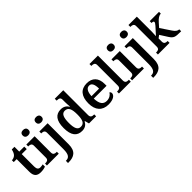

<svg xmlns="http://www.w3.org/2000/svg" viewBox="182 -2014 3502 3502"><g transform="rotate(-45 1933.5 -263.0)"><path d="M242 10C297 10 344 -2 364 -12V-69C343 -64 321 -60 295 -60C249 -60 226 -89 226 -152V-472H355V-536H226V-660H157C147 -612 132 -579 111 -557C90 -535 56 -519 20 -519V-472H96V-147C96 -31 148 10 242 10Z M552 -630C593 -630 627 -650 627 -698C627 -747 593 -766 552 -766C510 -766 478 -747 478 -698C478 -650 510 -630 552 -630ZM404 0H709V-49H697C662 -49 622 -57 622 -116V-536H408V-487H417C451 -487 492 -479 492 -424V-115C492 -57 451 -49 417 -49H404Z M889 -630C929 -630 964 -650 964 -698C964 -747 929 -766 889 -766C847 -766 815 -747 815 -698C815 -650 847 -630 889 -630ZM708 240H727C862 240 958 187 958 8V-536H744V-487H747C791 -487 828 -478 828 -420V3C828 141 788 184 715 184H708Z M1306 10C1384 10 1430 -26 1460 -83H1467L1489 0H1673V-49H1668C1624 -49 1585 -58 1585 -118V-760H1366V-711H1374C1418 -711 1455 -703 1455 -647V-582C1455 -550 1458 -500 1462 -464H1456C1427 -512 1381 -547 1305 -547C1175 -547 1102 -460 1102 -267C1102 -75 1175 10 1306 10ZM1340 -61C1264 -61 1235 -129 1235 -267C1235 -403 1264 -477 1339 -477C1428 -477 1455 -403 1455 -268C1455 -128 1428 -61 1340 -61Z M1988 10C2117 10 2177 -43 2177 -94C2177 -114 2167 -130 2153 -137C2129 -95 2080 -60 2011 -60C1923 -60 1875 -120 1871 -259H2201V-308C2201 -466 2116 -548 1977 -548C1825 -548 1739 -452 1739 -265C1739 -91 1827 10 1988 10ZM2068 -319H1873C1878 -428 1915 -487 1978 -487C2043 -487 2068 -422 2068 -319Z M2261 0H2567V-49H2554C2519 -49 2479 -57 2479 -116V-760H2261V-711H2274C2308 -711 2349 -703 2349 -648V-116C2349 -57 2309 -49 2274 -49H2261Z M2749 -630C2790 -630 2824 -650 2824 -698C2824 -747 2790 -766 2749 -766C2707 -766 2675 -747 2675 -698C2675 -650 2707 -630 2749 -630ZM2601 0H2906V-49H2894C2859 -49 2819 -57 2819 -116V-536H2605V-487H2614C2648 -487 2689 -479 2689 -424V-115C2689 -57 2648 -49 2614 -49H2601Z M3086 -630C3126 -630 3161 -650 3161 -698C3161 -747 3126 -766 3086 -766C3044 -766 3012 -747 3012 -698C3012 -650 3044 -630 3086 -630ZM2905 240H2924C3059 240 3155 187 3155 8V-536H2941V-487H2944C2988 -487 3025 -478 3025 -420V3C3025 141 2985 184 2912 184H2905Z M3267 0H3567V-49H3558C3524 -49 3483 -57 3483 -115V-199L3536 -238L3629 -92C3683 -8 3718 0 3853 0H3867V-49H3864C3827 -49 3792 -75 3757 -128L3624 -326L3690 -401C3742 -460 3785 -489 3831 -489V-536H3591V-489C3624 -489 3642 -482 3642 -465C3642 -451 3634 -435 3604 -401L3478 -262C3478 -262 3483 -338 3483 -374V-760H3267V-711H3278C3312 -711 3353 -703 3353 -648V-116C3353 -57 3313 -49 3278 -49H3267Z"/></g></svg>

Font: Noto Serif Tamil SemiBold
Style: Regular
Weight: 600
Designer: Indian Type Foundry, Tom Grace, and the Monotype Design Team
Foundry: Monotype Imaging Inc.
Version: Version 2.004